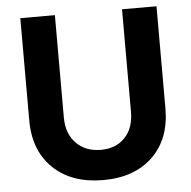

<svg xmlns="http://www.w3.org/2000/svg" viewBox="-54 -811 872 875"><g transform="rotate(-5 382.5 -373.0)"><path d="M229 -289.1Q229 -214.4 272 -170.7Q314.9 -127 384.8 -127Q453.6 -127 494.9 -170.2Q536.1 -213.4 536.1 -289.1V-756.8H693.8V-289.1Q693.8 -150.4 610.4 -69.6Q526.9 11.2 383.8 11.2Q239.7 11.2 155.3 -69.6Q70.8 -150.4 70.8 -289.1V-756.8H229Z"/></g></svg>

Font: Montserrat arm SemiBold
Style: Regular
Weight: 600
Designer: Julieta Ulanovsky
Foundry: Julieta Ulanovsky
Version: Version 6.000;PS 006.000;hotconv 1.0.88;makeotf.lib2.5.64775